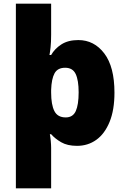

<svg xmlns="http://www.w3.org/2000/svg" viewBox="-20 -780 683 1040"><path d="M600 -278Q600 -184 573.5 -119.5Q547 -55 501.5 -22.5Q456 10 397 10Q345 10 311.5 -9.5Q278 -29 257 -53H250Q253 -38 255 -16.5Q257 5 257 21V240H66V-760H257V-592Q257 -552 254 -524.5Q251 -497 248 -482H257Q276 -516 312.5 -539.5Q349 -563 404 -563Q490 -563 545 -490.5Q600 -418 600 -278ZM406 -280Q406 -345 390 -379Q374 -413 333 -413Q292 -413 275.5 -383Q259 -353 257 -293V-279Q257 -213 274.5 -178.5Q292 -144 336 -144Q375 -144 390.5 -178.5Q406 -213 406 -280Z"/></svg>

Font: Noto Sans Thaana Black
Style: Regular
Weight: 900
Designer: David Williams
Foundry: Google Inc.
Version: Version 3.001; ttfautohint (v1.8.4.7-5d5b)